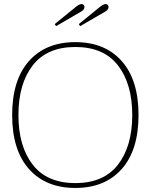

<svg xmlns="http://www.w3.org/2000/svg" viewBox="-20 -918 744 948"><path d="M250 -799 357 -886Q373 -898 383 -898Q389 -898 393 -894Q397 -890 397 -884Q397 -870 381 -861L257 -789ZM369 -799 476 -886Q492 -898 502 -898Q508 -898 512 -894Q516 -890 516 -884Q516 -870 500 -861L376 -789ZM40 -350Q40 -523 123 -616.5Q206 -710 352 -710Q498 -710 581 -616.5Q664 -523 664 -350Q664 -177 581 -83.5Q498 10 352 10Q206 10 123 -83.5Q40 -177 40 -350ZM633 -350Q633 -504 562.5 -595Q492 -686 352 -686Q212 -686 141.5 -595Q71 -504 71 -350Q71 -196 141.5 -105Q212 -14 352 -14Q492 -14 562.5 -105Q633 -196 633 -350Z"/></svg>

Font: Taviraj Thin
Style: Regular
Weight: 100
Designer: Katatrad Team
Foundry: CadsonDemak
Version: Version 1.030